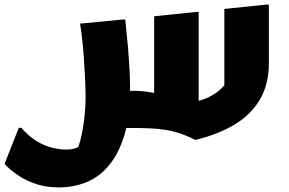

<svg xmlns="http://www.w3.org/2000/svg" viewBox="-59 -558 1261 837"><path d="M487 0 422 -162H521Q561 -162 595.5 -156Q630 -150 662 -139L613 -72V-487L796 -506H807V-39L739 -108Q793 -111 833.5 -127Q874 -143 900.5 -167Q927 -191 939 -217L919 -105V-519L1102 -538H1113V-282Q1113 -190 1074 -124Q1035 -58 963.5 -15Q892 28 793 52Q755 33 719.5 21.5Q684 10 639 5Q594 0 527 0ZM34 -1Q63 33 96.5 54.5Q130 76 165 85Q200 94 230 94Q260 94 279.5 84Q299 74 308 75L265 115Q281 93 291.5 52.5Q302 12 308 -38Q314 -88 314 -138Q314 -178 311.5 -223Q309 -268 306 -312Q303 -356 298.5 -393.5Q294 -431 290 -455L476 -473H487Q495 -397 499.5 -343.5Q504 -290 506 -248Q508 -206 508 -166Q508 -52 484 28.5Q460 109 418 160.5Q376 212 319.5 235.5Q263 259 197 259Q144 259 101 245Q58 231 28 211.5Q-2 192 -19.5 176Q-37 160 -39 156L23 -1Z"/></svg>

Font: Kufam ExtraBold
Style: Italic
Weight: 800
Italic angle: -11°
Designer: Artur Schmal
Foundry: Original Type
Version: Version 1.301; ttfautohint (v1.8.3)